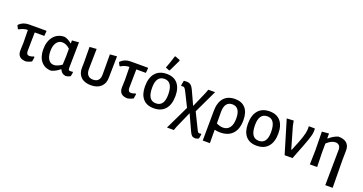

<svg xmlns="http://www.w3.org/2000/svg" viewBox="-48 -1514 4724 2497"><g transform="rotate(20 2314.0 -265.0)"><path d="M258 5Q140 5 140 -103L144 -211L141 -389Q80 -388 25 -354L15 -356L-6 -396L-5 -407Q48 -461 131 -461H370L374 -454L368 -389H236L232 -131Q232 -77 275 -77Q299 -77 335 -92L343 -84L333 -22Q294 -2 258 5Z M608 6Q517 6 466 -55.5Q415 -117 415 -222Q415 -333 471 -400.5Q527 -468 623 -468Q675 -456 721 -416L726 -417V-457L821 -465L815 -107Q815 -88 821.5 -81Q828 -74 846 -74Q861 -74 872 -78L881 -71L871 -15Q841 3 806 6Q747 -1 728 -55H719Q672 -14 608 6ZM510 -232Q510 -157 537.5 -116.5Q565 -76 612 -76Q660 -76 721 -120L726 -234V-342Q673 -391 619 -391Q569 -391 539.5 -348Q510 -305 510 -232Z M970 -171 972 -239 970 -455 1066 -463 1061 -183Q1060 -129 1084.5 -100Q1109 -71 1157 -71Q1255 -71 1253 -183L1252 -455L1348 -463L1343 -171Q1344 -88 1294.5 -40.5Q1245 7 1155 7Q1065 7 1016.5 -40Q968 -87 970 -171Z M1664 5Q1546 5 1546 -103L1550 -211L1547 -389Q1486 -388 1431 -354L1421 -356L1400 -396L1401 -407Q1454 -461 1537 -461H1776L1780 -454L1774 -389H1642L1638 -131Q1638 -77 1681 -77Q1705 -77 1741 -92L1749 -84L1739 -22Q1700 -2 1664 5Z M2054 -717 2064 -722 2128 -697 2132 -687Q2102 -625 2056 -528L2046 -523L1995 -544Q2029 -630 2054 -717ZM2037 -470Q2134 -470 2186.5 -409.5Q2239 -349 2239 -238Q2239 -119 2183.5 -55Q2128 9 2025 9Q1927 9 1875 -51Q1823 -111 1823 -222Q1823 -341 1878.5 -405.5Q1934 -470 2037 -470ZM1916 -238Q1916 -147 1944.5 -104Q1973 -61 2031 -61Q2144 -61 2144 -221Q2144 -399 2030 -399Q1916 -399 1916 -238Z M2275 185 2433 -144 2335 -341Q2317 -376 2305 -383.5Q2293 -391 2266 -386L2261 -396L2273 -461Q2331 -469 2359.5 -453Q2388 -437 2412 -384L2499 -195L2593 -409L2612 -461H2706L2554 -141L2667 89Q2675 106 2686 110.5Q2697 115 2717 109L2725 116L2715 177Q2692 188 2670 192Q2637 191 2620.5 177Q2604 163 2588 127L2488 -91L2389 133L2370 185Z M2770 185 2773 -222Q2773 -341 2827 -404Q2881 -467 2984 -467Q3076 -467 3126.5 -410Q3177 -353 3177 -244Q3177 -122 3117 -56.5Q3057 9 2945 9Q2906 9 2868 0L2869 185ZM2866 -248 2867 -87Q2916 -63 2959 -63Q3016 -63 3049 -105.5Q3082 -148 3082 -231Q3082 -390 2972 -390Q2921 -390 2893.5 -354Q2866 -318 2866 -248Z M3461 -470Q3558 -470 3610.5 -409.5Q3663 -349 3663 -238Q3663 -119 3607.5 -55Q3552 9 3449 9Q3351 9 3299 -51Q3247 -111 3247 -222Q3247 -341 3302.5 -405.5Q3358 -470 3461 -470ZM3340 -238Q3340 -147 3368.5 -104Q3397 -61 3455 -61Q3568 -61 3568 -221Q3568 -399 3454 -399Q3340 -399 3340 -238Z M4087 -461Q4092 -414 4079 -362Q4066 -310 4021 -194L3945 0H3836L3698 -459L3793 -464L3806 -396L3892 -98H3899L3950 -224Q3984 -311 3995.5 -362.5Q4007 -414 4002 -457L4007 -462Z M4282 -463V-396H4289Q4347 -448 4412 -467Q4488 -467 4527.5 -432Q4567 -397 4566 -332L4564 -202L4568 185H4466L4472 -303Q4473 -341 4455 -362.5Q4437 -384 4402 -384Q4344 -384 4282 -324L4281 -202L4286 0H4185L4190 -193L4186 -454Z"/></g></svg>

Font: Alegreya Sans Medium
Style: Regular
Weight: 500
Designer: Juan Pablo del Peral
Foundry: Huerta Tipografica
Version: Version 2.007